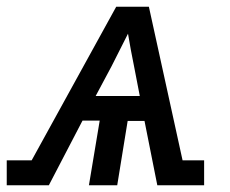

<svg xmlns="http://www.w3.org/2000/svg" viewBox="-62 -550 682 570"><path d="M-42 0V-74H32L283 -530H380L480 -74H544V0H405L367 -191H317L286 0H202L234 -192H183L83 0ZM222 -265H353L336 -353Q331 -377 326.5 -401.5Q322 -426 318 -450Q306 -426 293.5 -401.5Q281 -377 269 -353Z"/></svg>

Font: Iosevka Slab Extended Oblique
Style: Regular
Weight: 400
Width: 7
Italic angle: -9°
Monospace: yes
Designer: Belleve Invis
Foundry: Belleve Invis
Version: Version 11.1.0; ttfautohint (v1.8.3)